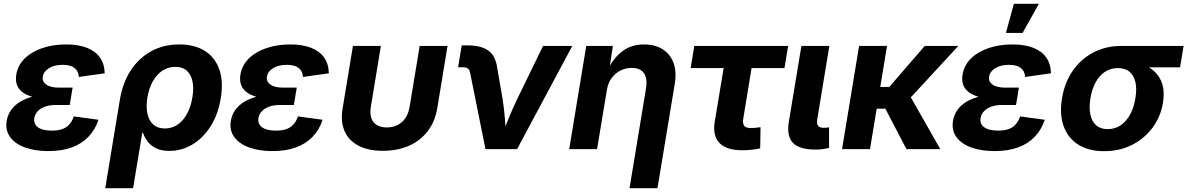

<svg xmlns="http://www.w3.org/2000/svg" viewBox="-20 -779 6203 1003"><path d="M232.4 10.3Q163.1 10.3 111.1 -8.5Q59.1 -27.3 33 -63Q6.8 -98.6 15.1 -148.4Q20.5 -179.7 38.3 -204.8Q56.2 -230 86.2 -248Q116.2 -266.1 158.7 -275.9Q201.2 -285.6 255.9 -285.6H353.5L344.2 -230.5H271Q238.8 -230.5 215.1 -221.9Q191.4 -213.4 177 -198Q162.6 -182.6 159.2 -162.6Q154.3 -132.8 177.5 -114.7Q200.7 -96.7 251.5 -96.7Q284.2 -96.7 306.4 -105Q328.6 -113.3 343 -129.9Q357.4 -146.5 365.7 -170.9L494.6 -153.3Q477.1 -101.1 442.1 -64.5Q407.2 -27.8 354.7 -8.8Q302.2 10.3 232.4 10.3ZM253.4 -261.2Q200.7 -261.2 162.8 -269.8Q125 -278.3 101.3 -294.7Q77.6 -311 68.8 -334.7Q60.1 -358.4 64.9 -388.7Q73.2 -439 109.9 -474.4Q146.5 -509.8 202.4 -528.3Q258.3 -546.9 325.2 -546.9Q389.2 -546.9 433.8 -529.5Q478.5 -512.2 502.2 -478.5Q525.9 -444.8 526.9 -396L391.6 -377Q390.6 -406.7 369.6 -423.6Q348.6 -440.4 307.6 -440.4Q264.2 -440.4 235.8 -422.9Q207.5 -405.3 203.6 -377.9Q199.7 -353 221.7 -337.2Q243.7 -321.3 286.6 -321.3H359.4L349.1 -261.2Z M529.8 204.1 606.4 -259.3Q621.1 -347.2 663.3 -411.6Q705.6 -476.1 770.3 -511.5Q835 -546.9 917 -546.9Q995.6 -546.9 1049.1 -513.7Q1102.5 -480.5 1125.2 -417.7Q1147.9 -355 1133.3 -266.6Q1119.6 -181.2 1080.3 -119.4Q1041 -57.6 985.1 -24.2Q929.2 9.3 865.2 9.3Q823.2 9.3 795.4 -4.4Q767.6 -18.1 751.2 -39.8Q734.9 -61.5 727.1 -85H723.1L675.3 204.1ZM841.3 -107.9Q878.9 -107.9 908.4 -128.4Q938 -148.9 957.5 -185.3Q977.1 -221.7 984.9 -270Q993.2 -317.9 985.6 -353.8Q978 -389.6 955.8 -409.7Q933.6 -429.7 896 -429.7Q858.9 -429.7 828.9 -410.2Q798.8 -390.6 778.6 -354.7Q758.3 -318.8 750 -270Q742.2 -221.7 750.2 -184.8Q758.3 -147.9 781.2 -127.9Q804.2 -107.9 841.3 -107.9Z M1403.3 10.3Q1334 10.3 1282 -8.5Q1230 -27.3 1203.9 -63Q1177.7 -98.6 1186 -148.4Q1191.4 -179.7 1209.2 -204.8Q1227.1 -230 1257.1 -248Q1287.1 -266.1 1329.6 -275.9Q1372.1 -285.6 1426.8 -285.6H1524.4L1515.1 -230.5H1441.9Q1409.7 -230.5 1386 -221.9Q1362.3 -213.4 1347.9 -198Q1333.5 -182.6 1330.1 -162.6Q1325.2 -132.8 1348.4 -114.7Q1371.6 -96.7 1422.4 -96.7Q1455.1 -96.7 1477.3 -105Q1499.5 -113.3 1513.9 -129.9Q1528.3 -146.5 1536.6 -170.9L1665.5 -153.3Q1647.9 -101.1 1613 -64.5Q1578.1 -27.8 1525.6 -8.8Q1473.1 10.3 1403.3 10.3ZM1424.3 -261.2Q1371.6 -261.2 1333.7 -269.8Q1295.9 -278.3 1272.2 -294.7Q1248.5 -311 1239.7 -334.7Q1231 -358.4 1235.8 -388.7Q1244.1 -439 1280.8 -474.4Q1317.4 -509.8 1373.3 -528.3Q1429.2 -546.9 1496.1 -546.9Q1560.1 -546.9 1604.7 -529.5Q1649.4 -512.2 1673.1 -478.5Q1696.8 -444.8 1697.8 -396L1562.5 -377Q1561.5 -406.7 1540.5 -423.6Q1519.5 -440.4 1478.5 -440.4Q1435.1 -440.4 1406.7 -422.9Q1378.4 -405.3 1374.5 -377.9Q1370.6 -353 1392.6 -337.2Q1414.6 -321.3 1457.5 -321.3H1530.3L1520 -261.2Z M1980 8.8Q1904.3 8.8 1853 -17.8Q1801.8 -44.4 1780 -94.2Q1758.3 -144 1770 -213.4L1823.7 -539.1H1969.7L1917.5 -222.7Q1911.6 -187 1919.7 -162.8Q1927.7 -138.7 1948.5 -126Q1969.2 -113.3 2000.5 -113.3Q2032.7 -113.3 2057.4 -126Q2082 -138.7 2098.1 -162.8Q2114.3 -187 2120.1 -222.7L2172.4 -539.1H2317.9L2264.2 -213.4Q2252.9 -144.5 2214.8 -94.5Q2176.8 -44.4 2116.9 -17.8Q2057.1 8.8 1980 8.8Z M2516.1 0 2435.5 -400.4Q2432.6 -414.6 2423.8 -421.1Q2415 -427.7 2398.4 -427.7H2373L2392.1 -542H2419.4Q2493.7 -542 2531 -514.9Q2568.4 -487.8 2577.1 -426.8L2605.5 -262.2Q2613.8 -210.4 2617.7 -158.2Q2621.6 -106 2625 -50.8H2593.3Q2615.2 -106.4 2636.2 -158.4Q2657.2 -210.4 2682.1 -262.2L2816.9 -539.1H2969.7L2681.2 0Z M3150.4 -309.6 3099.1 0H2953.6L3042.5 -539.1H3181.6L3161.1 -403.3L3148.4 -403.8Q3171.4 -450.2 3199.2 -481.9Q3227.1 -513.7 3262.7 -530.3Q3298.3 -546.9 3344.2 -546.9Q3400.9 -546.9 3440.7 -522.2Q3480.5 -497.6 3498 -451.4Q3515.6 -405.3 3504.9 -340.8L3414.6 204.1H3268.6L3354.5 -315.9Q3363.3 -367.7 3344.5 -396Q3325.7 -424.3 3280.3 -424.3Q3249.5 -424.3 3222.2 -410.9Q3194.8 -397.5 3175.8 -372.1Q3156.7 -346.7 3150.4 -309.6Z M3857.4 5.9Q3774.9 5.9 3738.3 -32.2Q3701.7 -70.3 3713.9 -144.5L3760.3 -423.3H3587.9L3606.9 -539.1H4097.2L4078.1 -423.3H3906.2L3862.8 -159.7Q3858.4 -133.8 3867.7 -121.8Q3877 -109.9 3904.3 -109.9Q3914.1 -109.9 3929 -111.6Q3943.8 -113.3 3953.1 -114.7L3951.2 -3.9Q3926.8 1.5 3903.3 3.7Q3879.9 5.9 3857.4 5.9Z M4240.2 2.4Q4155.8 2.4 4122.3 -32.7Q4088.9 -67.9 4100.6 -141.1L4166.5 -539.1H4312.5L4250 -160.2Q4245.6 -134.3 4252.9 -122.8Q4260.3 -111.3 4283.2 -111.3Q4293.5 -111.3 4299.8 -112.1Q4306.2 -112.8 4311 -114.3V-6.3Q4299.8 -3.4 4281.5 -0.5Q4263.2 2.4 4240.2 2.4Z M4613.8 -539.1 4524.9 0H4378.9L4467.8 -539.1ZM4986.3 -539.1 4683.6 -211.4H4524.4L4541 -324.7H4625.5L4811 -539.1ZM4715.3 0 4602.1 -216.8 4725.6 -292.5 4892.1 0Z M5175.8 10.3Q5106.4 10.3 5054.4 -8.5Q5002.4 -27.3 4976.3 -63Q4950.2 -98.6 4958.5 -148.4Q4963.9 -179.7 4981.7 -204.8Q4999.5 -230 5029.5 -248Q5059.6 -266.1 5102.1 -275.9Q5144.5 -285.6 5199.2 -285.6H5296.9L5287.6 -230.5H5214.4Q5182.1 -230.5 5158.4 -221.9Q5134.8 -213.4 5120.4 -198Q5106 -182.6 5102.5 -162.6Q5097.7 -132.8 5120.8 -114.7Q5144 -96.7 5194.8 -96.7Q5227.5 -96.7 5249.8 -105Q5272 -113.3 5286.4 -129.9Q5300.8 -146.5 5309.1 -170.9L5438 -153.3Q5420.4 -101.1 5385.5 -64.5Q5350.6 -27.8 5298.1 -8.8Q5245.6 10.3 5175.8 10.3ZM5196.8 -261.2Q5144 -261.2 5106.2 -269.8Q5068.4 -278.3 5044.7 -294.7Q5021 -311 5012.2 -334.7Q5003.4 -358.4 5008.3 -388.7Q5016.6 -439 5053.2 -474.4Q5089.8 -509.8 5145.8 -528.3Q5201.7 -546.9 5268.6 -546.9Q5332.5 -546.9 5377.2 -529.5Q5421.9 -512.2 5445.6 -478.5Q5469.2 -444.8 5470.2 -396L5335 -377Q5334 -406.7 5313 -423.6Q5292 -440.4 5251 -440.4Q5207.5 -440.4 5179.2 -422.9Q5150.9 -405.3 5147 -377.9Q5143.1 -353 5165 -337.2Q5187 -321.3 5230 -321.3H5302.7L5292.5 -261.2ZM5234.9 -606.9 5276.4 -759.3H5407.2L5321.8 -606.9Z M5748 10.7Q5666.5 10.7 5612.5 -23.7Q5558.6 -58.1 5536.4 -120.1Q5514.2 -182.1 5527.8 -265.1Q5541.5 -348.1 5584.2 -409.7Q5627 -471.2 5692.1 -505.1Q5757.3 -539.1 5838.4 -539.1H6163.1L6144.5 -427.2H5911.1L5819.8 -423.3Q5781.7 -423.3 5752.2 -403.8Q5722.7 -384.3 5703.4 -348.9Q5684.1 -313.5 5676.3 -265.1Q5668.5 -217.8 5675.8 -181.6Q5683.1 -145.5 5705.8 -125Q5728.5 -104.5 5766.6 -104.5Q5805.2 -104.5 5834.7 -124.8Q5864.3 -145 5884 -181.4Q5903.8 -217.8 5911.1 -265.1Q5919.4 -313.5 5911.6 -348.9Q5903.8 -384.3 5881.1 -403.8Q5858.4 -423.3 5820.3 -423.3L5826.7 -462.9Q5884.3 -462.9 5930.4 -449.5Q5976.6 -436 6007.8 -408.4Q6039.1 -380.9 6051.8 -339.6Q6064.5 -298.3 6055.2 -241.7Q6043.5 -170.4 6001.5 -113Q5959.5 -55.7 5894.5 -22.5Q5829.6 10.7 5748 10.7Z"/></svg>

Font: Inter 18pt
Style: Bold Italic
Weight: 700
Italic angle: -9.3988°
Designer: Rasmus Andersson
Foundry: rsms
Version: Version 4.001;git-66647c0bb